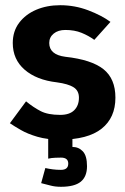

<svg xmlns="http://www.w3.org/2000/svg" viewBox="-20 -528 481 737"><path d="M18 -55 80 -139Q108 -116 136 -101.5Q164 -87 211 -87Q247 -87 265 -105Q283 -123 283 -153Q283 -180 262.5 -193Q242 -206 198 -212Q120 -221 74.5 -260.5Q29 -300 29 -363Q29 -408 53.5 -440.5Q78 -473 119 -490.5Q160 -508 211 -508Q267 -508 318.5 -488.5Q370 -469 404 -444L342 -375Q320 -391 293 -402Q266 -413 231 -413Q203 -413 186 -399Q169 -385 169 -363Q169 -318 231 -310Q331 -299 377 -262.5Q423 -226 423 -153Q423 -76 370 -34Q317 8 211 8Q161 8 123.5 -3Q86 -14 60 -29Q34 -44 18 -55ZM214 77Q207 77 192.5 77.5Q178 78 165 81V0H258V36Q282 36 298 53Q314 70 314 110Q314 150 290 169.5Q266 189 214 189Q191 189 173 184Q155 179 138 175L154 117Q167 120 182 122Q197 124 214 124Q242 124 242 100Q242 77 214 77Z"/></svg>

Font: Epunda Sans
Style: Bold
Weight: 700
Designer: Simon Atzbach
Foundry: typofactur
Version: Version 2.204; ttfautohint (v1.8.4.7-5d5b)